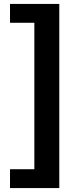

<svg xmlns="http://www.w3.org/2000/svg" viewBox="-20 -834 396 978"><path d="M282 -814V124H31V28H155V-718H31V-814Z"/></svg>

Font: Mozilla Text ExtraLight
Style: Regular
Weight: 200
Designer: Studio DRAMA
Foundry: Studio DRAMA
Version: Version 1.000